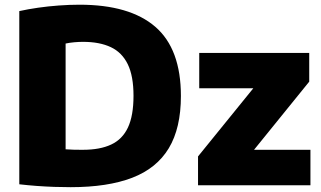

<svg xmlns="http://www.w3.org/2000/svg" viewBox="-20 -768 1331 796"><path d="M273 8Q241 8 204.8 6.8Q168.5 5.5 131.5 2.8Q94.5 0 60 -4V-722Q96 -730 137.8 -736Q179.5 -742 223.5 -745.2Q267.5 -748.5 309.5 -748.5Q518 -748.5 624 -656.8Q730 -565 730 -370Q730 -237 679.8 -153.5Q629.5 -70 528 -31Q426.5 8 273 8ZM324.5 -147Q394.5 -147 441 -168.8Q487.5 -190.5 510.5 -239.5Q533.5 -288.5 533.5 -371Q533.5 -452.5 509.8 -501.5Q486 -550.5 439.5 -572.5Q393 -594.5 324 -594.5Q308 -594.5 288 -592.8Q268 -591 252 -587.5V-149Q271 -147.5 288.8 -147.2Q306.5 -147 324.5 -147ZM801 0V-119.5L1056.5 -434.5V-402H806V-548.5H1262V-429.5L1006.5 -114V-147H1267V0Z"/></svg>

Font: Encode Sans Condensed Thin ExtraBold
Style: Regular
Weight: 800
Version: Version 3.002